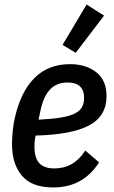

<svg xmlns="http://www.w3.org/2000/svg" viewBox="-20 -815 504 847"><path d="M215 12Q121 12 77 -39.5Q33 -91 33 -180Q33 -205 36 -236Q39 -267 45 -293Q71 -410 132 -471Q193 -532 289 -532Q359 -532 404.5 -496.5Q450 -461 450 -391Q450 -303 373.5 -262Q297 -221 137 -217Q134 -203 133 -190Q132 -177 132 -168Q132 -118 153.5 -95Q175 -72 220 -72Q306 -72 356 -151L417 -99Q347 12 215 12ZM278 -451Q230 -451 201 -420.5Q172 -390 159 -329L150 -287Q210 -290 249 -296.5Q288 -303 310.5 -314.5Q333 -326 342 -343Q351 -360 351 -383Q351 -451 278 -451ZM314 -582 256 -617 362 -795 439 -746Z"/></svg>

Font: IBM Plex Sans Condensed Medium
Style: Italic
Weight: 500
Width: 3
Italic angle: -11°
Designer: Mike Abbink, Paul van der Laan, Pieter van Rosmalen
Foundry: Bold Monday
Version: Version 1.3